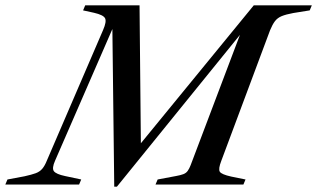

<svg xmlns="http://www.w3.org/2000/svg" viewBox="-73 -693 1191 721"><path d="M356 8 349 -584 134 -90Q121 -61 129.5 -50Q138 -39 171 -32L232 -19L224 0H-53L-45 -19L19 -31Q46 -37 61 -42.5Q76 -48 85.5 -59Q95 -70 103 -90L314 -580Q328 -612 321.5 -624.5Q315 -637 280 -645L239 -654L247 -673H451L456 -155L880 -673H1098L1090 -654L1028 -644Q1001 -639 985 -632.5Q969 -626 959.5 -613.5Q950 -601 941 -579L758 -89Q746 -58 752.5 -48Q759 -38 795 -30L849 -19L841 0H511L519 -19L588 -32Q605 -35 615.5 -39Q626 -43 632 -51.5Q638 -60 643 -73L828 -562L366 8Z"/></svg>

Font: Ibarra Real Nova Medium
Style: Italic
Weight: 500
Italic angle: -22°
Designer: Jose Maria Ribagorda & Octavio Pardo
Foundry: Octavio Pardo
Version: Version 2.000